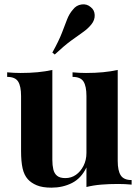

<svg xmlns="http://www.w3.org/2000/svg" viewBox="-20 -850 646 884"><path d="M522 -528V-109Q522 -64 536 -42.5Q550 -21 586 -21V0Q555 -3 524 -3Q482 -3 446 0Q410 3 378 11V-79Q354 -29 311.5 -7.5Q269 14 217 14Q175 14 149 3Q123 -8 108 -25Q91 -44 84 -75Q77 -106 77 -155V-408Q77 -453 63.5 -474.5Q50 -496 13 -496V-517Q45 -514 75 -514Q117 -514 153.5 -517.5Q190 -521 221 -528V-114Q221 -89 225.5 -70Q230 -51 243 -40.5Q256 -30 281 -30Q308 -30 329.5 -45Q351 -60 364.5 -86.5Q378 -113 378 -146V-408Q378 -453 364.5 -474.5Q351 -496 314 -496V-517Q346 -514 376 -514Q418 -514 454.5 -517.5Q491 -521 522 -528ZM398 -817Q415 -804 416 -781Q417 -758 401 -738Q385 -718 362 -702Q339 -686 307.5 -663Q276 -640 232 -599L221 -608Q251 -662 265 -698.5Q279 -735 289 -761Q299 -787 316 -806Q331 -826 355.5 -829.5Q380 -833 398 -817Z"/></svg>

Font: Playfair Display
Style: Bold
Weight: 700
Designer: Claus Eggers Sørensen
Foundry: Claus Eggers Sørensen
Version: Version 1.203